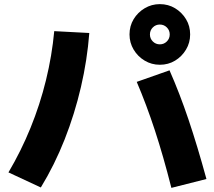

<svg xmlns="http://www.w3.org/2000/svg" viewBox="-20 -872 1040 931"><path d="M755 -558Q715 -558 681.5 -578Q648 -598 628 -631.5Q608 -665 608 -705Q608 -746 628 -779Q648 -812 681.5 -832Q715 -852 755 -852Q796 -852 829 -832Q862 -812 882 -779Q902 -746 902 -705Q902 -665 882 -631.5Q862 -598 829 -578Q796 -558 755 -558ZM755 -657Q775 -657 789 -671Q803 -685 803 -705Q803 -725 789 -739Q775 -753 755 -753Q735 -753 721 -739Q707 -725 707 -705Q707 -685 721 -671Q735 -657 755 -657ZM811 39Q772 -115 731 -240Q690 -365 643 -475L802 -531Q851 -420 894 -292.5Q937 -165 981 -4ZM21 -36Q82 -139 128 -252Q174 -365 203 -483.5Q232 -602 243 -721L413 -712Q403 -581 372.5 -450Q342 -319 293.5 -196Q245 -73 178 37Z"/></svg>

Font: M PLUS 2 ExtraBold
Style: Regular
Weight: 800
Version: Version 1.001